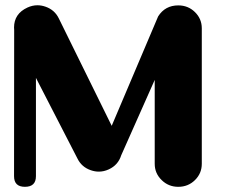

<svg xmlns="http://www.w3.org/2000/svg" viewBox="-20 -721 868 741"><path d="M758.8 -88.9Q758.8 -51.8 732.4 -25.9Q706.1 0 668 0Q630.4 0 604 -25.9Q577.1 -51.8 577.1 -88.9V-412.6L447.8 -121.6Q436 -84 399.9 -67.4Q380.9 -58.6 361.3 -58.6Q346.2 -58.6 330.6 -64Q294.9 -76.2 278.8 -109.4Q278.3 -109.4 118.7 -420.4V-41Q118.7 0 76.2 0Q34.2 0 34.2 -41L34.7 -606Q34.2 -610.4 34.2 -614.7Q34.2 -668 85.9 -691.9Q105 -700.7 124.5 -700.7Q139.6 -700.7 155.3 -695.3Q190.9 -683.1 207 -649.9Q206.5 -650.9 411.1 -235.4L590.3 -657.7Q617.2 -700.2 668 -700.2Q706.1 -700.2 732.4 -674.3Q758.8 -648.4 758.8 -611.8Z"/></svg>

Font: inglobal
Style: Bold
Weight: 700
Designer: Andrey Kochetov, Denis Davydov, Evgeny Yurtaev
Foundry: inglobal.ru
Version: Version 1.00 September 25, 2014, initial release